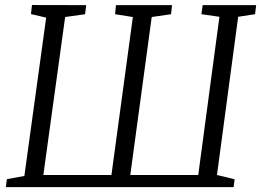

<svg xmlns="http://www.w3.org/2000/svg" viewBox="-20 -764 1066 784"><path d="M4 0 8 -32.5 79.5 -45.5 168.5 -692 106.5 -706.5 110.5 -743.5 332 -743 327.5 -706 246 -694.5 157 -49.5H435L522.5 -694.5L450 -706L453.5 -743H682.5L678.5 -706L599.5 -694.5L512 -49.5H789.5L876 -695.5L802.5 -706L807.5 -743H1026L1021.5 -706L952.5 -695.5L866 -49.5L938 -32L934 0Z"/></svg>

Font: Merriweather 36pt Light
Style: Italic
Weight: 300
Italic angle: -7.8°
Version: Version 2.101